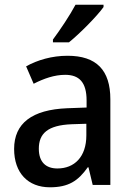

<svg xmlns="http://www.w3.org/2000/svg" viewBox="-20 -786 561 816"><path d="M420 -756V-766H301C277 -721 237 -661 205 -618V-606H273C319 -643 393 -718 420 -756ZM267 -549C201 -549 139 -531 91 -504L123 -430C166 -452 211 -468 257 -468C316 -468 348 -437 348 -359V-329L266 -326C116 -320 40 -262 40 -153C40 -51 99 10 192 10C271 10 312 -17 353 -75H356L374 0H449V-364C449 -488 390 -549 267 -549ZM285 -258 347 -260V-211C347 -119 296 -70 224 -70C176 -70 145 -96 145 -154C145 -218 182 -254 285 -258Z"/></svg>

Font: Noto Sans Devanagari UI SemiCondensed Medium
Style: Regular
Weight: 500
Width: 4
Designer: Jelle Bosma - Monotype Design Team
Foundry: Monotype Imaging Inc.
Version: Version 2.004